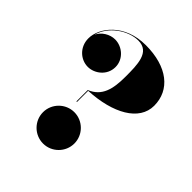

<svg xmlns="http://www.w3.org/2000/svg" viewBox="-210 -894 1039 1039"><g transform="rotate(45 309.5 -375.0)"><path d="M255.5 -366V-279H260V-364.5C441 -373.5 570 -445 570 -560C570 -680 472 -760 306 -760C143.5 -760 60 -648 60 -566C60 -500 111.5 -454.5 167 -454.5C217 -454.5 274 -495 274 -560C274 -620 221.5 -664.5 167 -664.5C126.5 -664.5 86.5 -639.5 69.5 -603.5C91.5 -686.5 182 -749 260 -749C349 -749 349 -654 349 -560C349 -467 332.5 -397 255.5 -366ZM169 -110C169 -44 223 10 289 10C355 10 409 -44 409 -110C409 -176 355 -230 289 -230C223 -230 169 -176 169 -110Z"/></g></svg>

Font: Bodoni* 36pt Fatface
Style: Regular
Weight: 900
Version: Version 2.3